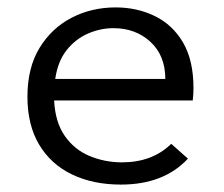

<svg xmlns="http://www.w3.org/2000/svg" viewBox="-20 -488 603 518"><path d="M306 10Q231 10 174 -17.5Q117 -45 85.5 -98Q54 -151 54 -227Q54 -305 86.5 -358.5Q119 -412 173 -440Q227 -468 292 -468Q350 -468 398 -444.5Q446 -421 474 -373Q502 -325 502 -250Q502 -242 501.5 -234Q501 -226 500 -217H126Q129 -158 155 -121Q181 -84 222 -67Q263 -50 309 -50Q391 -50 442 -100L487 -60Q422 10 306 10ZM129 -275H426Q426 -338 386 -375Q346 -412 286 -412Q251 -412 217.5 -397.5Q184 -383 160 -353Q136 -323 129 -275Z"/></svg>

Font: Inconsolata SemiExpanded Thin
Style: Regular
Weight: 100
Width: 6
Monospace: yes
Designer: Raph Levien, Cyreal, Brenton Simpson
Foundry: Raph Levien, Cyreal, Google
Version: Version 3.100; ttfautohint (v1.8.4.7-5d5b)